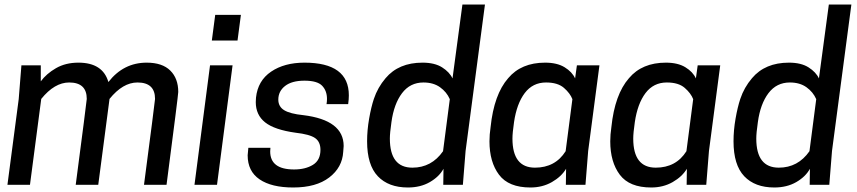

<svg xmlns="http://www.w3.org/2000/svg" viewBox="-20 -820 3803 852"><path d="M719 0H619Q666 -358 668 -381Q668 -454 590 -454Q525 -454 466 -381L416 0H316Q363 -358 365 -381Q365 -454 287 -454Q222 -454 163 -381L113 0H13L63 -380L75 -530H161V-459Q186 -493 228.5 -517.5Q271 -542 328 -542Q436 -542 461 -456Q528 -542 631 -542Q700 -542 735.5 -507Q771 -472 771 -412Q771 -399 719 0Z M943 0H843L912 -530H1012ZM1034 -640H920L935 -754H1049Z M1281 12Q1185 12 1132 -24Q1079 -60 1079 -131L1082 -164H1180L1179 -148Q1179 -68 1285 -68Q1335 -68 1368.5 -88.5Q1402 -109 1402 -155Q1402 -191 1378 -207.5Q1354 -224 1292 -231Q1198 -244 1156.5 -277Q1115 -310 1115 -367L1116 -387Q1124 -462 1183 -502Q1242 -542 1331 -542Q1528 -542 1528 -397Q1528 -379 1525 -358H1429Q1431 -370 1431 -381Q1431 -417 1409.5 -439.5Q1388 -462 1331 -462Q1275 -462 1245 -438.5Q1215 -415 1215 -378Q1215 -347 1241 -331Q1267 -315 1326 -309Q1505 -287 1505 -172L1503 -146Q1499 -77 1441 -32.5Q1383 12 1281 12Z M1790 12Q1704 12 1656.5 -38Q1609 -88 1609 -193Q1609 -242 1618 -293.5Q1627 -345 1639 -381Q1656 -432 1691 -473Q1749 -542 1855 -542Q1909 -542 1942 -521Q1975 -500 1988 -472L2032 -800H2132L2046 -150L2034 0H1947L1948 -71Q1929 -36 1887.5 -12Q1846 12 1790 12ZM1810 -76Q1895 -76 1946 -149L1976 -380Q1962 -412 1932.5 -433Q1903 -454 1859 -454Q1800 -454 1764 -406.5Q1728 -359 1717 -278Q1710 -230 1710 -205Q1710 -76 1810 -76Z M2640 -530H2540ZM2334 12Q2237 12 2194.5 -44.5Q2152 -101 2152 -193Q2152 -223 2157 -256Q2172 -401 2235 -473Q2293 -542 2399 -542Q2452 -542 2485.5 -521.5Q2519 -501 2532 -472L2540 -530H2640L2590 -150L2578 0H2491L2492 -71Q2471 -36 2429 -12Q2387 12 2334 12ZM2354 -76Q2444 -76 2490 -149L2520 -380Q2510 -406 2482.5 -430Q2455 -454 2403 -454Q2344 -454 2308.5 -407Q2273 -360 2261 -278Q2254 -230 2254 -205Q2254 -76 2354 -76Z M3176 -530H3076ZM2870 12Q2773 12 2730.5 -44.5Q2688 -101 2688 -193Q2688 -223 2693 -256Q2708 -401 2771 -473Q2829 -542 2935 -542Q2988 -542 3021.5 -521.5Q3055 -501 3068 -472L3076 -530H3176L3126 -150L3114 0H3027L3028 -71Q3007 -36 2965 -12Q2923 12 2870 12ZM2890 -76Q2980 -76 3026 -149L3056 -380Q3046 -406 3018.5 -430Q2991 -454 2939 -454Q2880 -454 2844.5 -407Q2809 -360 2797 -278Q2790 -230 2790 -205Q2790 -76 2890 -76Z M3416 12Q3330 12 3282.5 -38Q3235 -88 3235 -193Q3235 -242 3244 -293.5Q3253 -345 3265 -381Q3282 -432 3317 -473Q3375 -542 3481 -542Q3535 -542 3568 -521Q3601 -500 3614 -472L3658 -800H3758L3672 -150L3660 0H3573L3574 -71Q3555 -36 3513.5 -12Q3472 12 3416 12ZM3436 -76Q3521 -76 3572 -149L3602 -380Q3588 -412 3558.5 -433Q3529 -454 3485 -454Q3426 -454 3390 -406.5Q3354 -359 3343 -278Q3336 -230 3336 -205Q3336 -76 3436 -76Z"/></svg>

Font: Tanohe Sans Medium
Style: Italic
Weight: 500
Designer: Village Type and Design LLC & Cristiano Sobral
Foundry: Cooper Hewitt Smithsonian Design Museum
Version: Version 1.00;September 29, 2021;FontCreator 13.0.0.2655 64-b